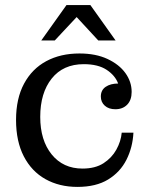

<svg xmlns="http://www.w3.org/2000/svg" viewBox="-20 -723 583 754"><path d="M142 -564 241 -703H335L434 -564H366L281 -656L195 -564ZM284 11Q213 11 158.5 -19.5Q104 -50 73.5 -109Q43 -168 43 -252Q43 -336 74.5 -394.5Q106 -453 162 -483Q218 -513 292 -513Q356 -513 402 -491.5Q448 -470 472.5 -436Q497 -402 497 -362Q497 -330 479.5 -312Q462 -294 433 -294Q407 -294 391.5 -308Q376 -322 376 -344Q376 -369 395 -382Q414 -395 444 -395Q432 -427 398.5 -449Q365 -471 309 -471Q228 -471 183 -414.5Q138 -358 138 -264Q138 -172 183 -116.5Q228 -61 304 -61Q354 -61 386.5 -82Q419 -103 437 -135.5Q455 -168 458 -202H504Q501 -144 476.5 -95.5Q452 -47 404.5 -18Q357 11 284 11Z"/></svg>

Font: Montagu Slab 144pt
Style: Regular
Weight: 400
Designer: Florian Karsten
Foundry: Florian Karsten
Version: Version 1.000; ttfautohint (v1.8.3)